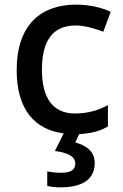

<svg xmlns="http://www.w3.org/2000/svg" viewBox="-20 -569 530 829"><path d="M389 134C389 84 350 58 305 46L322 10C375 7 412 -3 446 -23V-115C407 -94 362 -79 303 -79C210 -79 161 -144 161 -267C161 -394 208 -459 307 -459C345 -459 389 -446 426 -432L458 -518C423 -535 368 -549 308 -549C160 -549 52 -465 52 -266C52 -95 131 -9 255 7L217 83C270 90 305 105 305 137C305 167 282 177 242 177C223 177 198 174 184 171V234C198 237 218 240 240 240C343 240 389 201 389 134Z"/></svg>

Font: Noto Sans Devanagari UI Medium
Style: Regular
Weight: 500
Designer: Jelle Bosma - Monotype Design Team
Foundry: Monotype Imaging Inc.
Version: Version 2.004